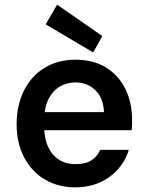

<svg xmlns="http://www.w3.org/2000/svg" viewBox="-20 -788 631 820"><path d="M301 12Q228 12 171.5 -21.5Q115 -55 83 -116Q51 -177 51 -257Q51 -339 82.5 -401.5Q114 -464 170.5 -498.5Q227 -533 302 -533Q379 -533 433 -499.5Q487 -466 515.5 -408Q544 -350 544 -278Q544 -268 544 -256.5Q544 -245 542 -232H138V-309H424Q422 -369 387.5 -402.5Q353 -436 302 -436Q265 -436 235 -418Q205 -400 187 -364.5Q169 -329 169 -275V-246Q169 -196 186 -160Q203 -124 232.5 -105.5Q262 -87 301 -87Q345 -87 370 -103Q395 -119 408 -148H530Q517 -103 485 -66.5Q453 -30 406.5 -9Q360 12 301 12ZM378 -564 175 -684 224 -768 417 -634Z"/></svg>

Font: DM Sans 10pt SemiBold
Style: Regular
Weight: 600
Version: Version 4.004;gftools[0.9.30]